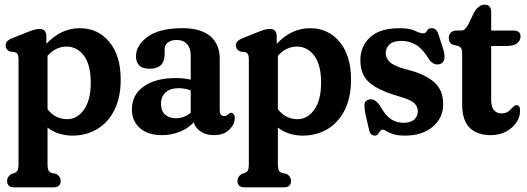

<svg xmlns="http://www.w3.org/2000/svg" viewBox="-20 -570 2260 824"><path d="M179 -414V-382Q209 -414 244.8 -431.5Q280.5 -449 322.5 -449Q400.5 -449 449.2 -390Q498 -331 498 -229.5Q498 -151.5 471 -97.8Q444 -44 397 -16Q350 12 290.5 12Q229.5 12 184 -22.5V133.5Q184 152.5 187.8 160.5Q191.5 168.5 201 172L222 176.5Q240.5 188 240.5 206Q240.5 234 210 234H41Q10.5 234 10.5 206Q10.5 188.5 29 176.5L42.5 172Q52 168.5 55.8 160.5Q59.5 152.5 59.5 133.5V-313.5Q59.5 -330 55.8 -336.8Q52 -343.5 42.5 -346.5L23 -348.5Q4 -357 4 -374.5Q4 -384.5 10.2 -392Q16.5 -399.5 32.5 -406L97.5 -432Q117 -440 129 -443Q141 -446 149.5 -446Q179 -446 179 -414ZM266 -370Q218.5 -370 184 -330.5V-101Q202 -78.5 223.2 -68.5Q244.5 -58.5 268 -58.5Q311.5 -58.5 340.5 -99.5Q369.5 -140.5 369.5 -215.5Q369.5 -291.5 340.2 -330.8Q311 -370 266 -370Z M546 -100.5Q546 -163 596.8 -199Q647.5 -235 735.5 -235Q769 -235 798.5 -228V-332Q798.5 -364 782.5 -381.2Q766.5 -398.5 739 -398.5Q714.5 -398.5 700.5 -387.5Q686.5 -376.5 686.5 -359V-336.5Q686.5 -275 621.5 -275Q591 -275 577.2 -289.5Q563.5 -304 563.5 -328.5Q563.5 -375.5 613.8 -412.2Q664 -449 762.5 -449Q842.5 -449 882.8 -414.5Q923 -380 923 -319V-96Q923 -86 927.5 -79Q932 -72 942.5 -72Q953 -72 960 -80.5Q966 -86 971.5 -86Q979 -86 983.2 -79.5Q987.5 -73 987.5 -63Q987.5 -36 963.5 -13Q939.5 10 898 10Q865 10 841.8 -5Q818.5 -20 811.5 -45Q787.5 -19 751.8 -4.5Q716 10 674.5 10Q615 10 580.5 -20.2Q546 -50.5 546 -100.5ZM671 -124.5Q671 -93.5 688.8 -78Q706.5 -62.5 734.5 -62.5Q770.5 -62.5 798.5 -86V-182Q773.5 -191.5 746 -191.5Q711.5 -191.5 691.2 -173.8Q671 -156 671 -124.5Z M1167.5 -414V-382Q1197.5 -414 1233.2 -431.5Q1269 -449 1311 -449Q1389 -449 1437.8 -390Q1486.5 -331 1486.5 -229.5Q1486.5 -151.5 1459.5 -97.8Q1432.5 -44 1385.5 -16Q1338.5 12 1279 12Q1218 12 1172.5 -22.5V133.5Q1172.5 152.5 1176.2 160.5Q1180 168.5 1189.5 172L1210.5 176.5Q1229 188 1229 206Q1229 234 1198.5 234H1029.5Q999 234 999 206Q999 188.5 1017.5 176.5L1031 172Q1040.5 168.5 1044.2 160.5Q1048 152.5 1048 133.5V-313.5Q1048 -330 1044.2 -336.8Q1040.5 -343.5 1031 -346.5L1011.5 -348.5Q992.5 -357 992.5 -374.5Q992.5 -384.5 998.8 -392Q1005 -399.5 1021 -406L1086 -432Q1105.5 -440 1117.5 -443Q1129.5 -446 1138 -446Q1167.5 -446 1167.5 -414ZM1254.5 -370Q1207 -370 1172.5 -330.5V-101Q1190.5 -78.5 1211.8 -68.5Q1233 -58.5 1256.5 -58.5Q1300 -58.5 1329 -99.5Q1358 -140.5 1358 -215.5Q1358 -291.5 1328.8 -330.8Q1299.5 -370 1254.5 -370Z M1712.5 -43Q1742 -43 1757.5 -57Q1773 -71 1773 -92Q1773 -112.5 1758.2 -127Q1743.5 -141.5 1698.5 -154.5Q1632 -173.5 1594.5 -195Q1557 -216.5 1541.8 -244.8Q1526.5 -273 1526.5 -312Q1526.5 -371.5 1568.5 -410.2Q1610.5 -449 1695 -449Q1738 -449 1760.5 -438Q1783 -427 1796.5 -427Q1807 -427 1812.5 -438Q1818 -449 1833 -449Q1843 -449 1850.5 -442.5Q1858 -436 1863.5 -417L1883 -356.5Q1896.5 -307 1871.5 -296.5Q1842 -284.5 1819.5 -318Q1794 -360.5 1765.5 -377.5Q1737 -394.5 1703 -394.5Q1667.5 -394.5 1651.5 -379.2Q1635.5 -364 1635.5 -342.5Q1635.5 -319.5 1654.2 -302.5Q1673 -285.5 1726.5 -271.5Q1804.5 -252 1843.2 -217.5Q1882 -183 1882 -124Q1882 -63.5 1837 -25.8Q1792 12 1718 12Q1685.5 12 1666.8 5.5Q1648 -1 1638.5 -7.2Q1629 -13.5 1623 -13.5Q1615.5 -13.5 1611.5 -7.2Q1607.5 -1 1602.5 5.5Q1597.5 12 1588 12Q1568 12 1563 -16.5L1547.5 -84.5Q1542.5 -111 1544.8 -124.8Q1547 -138.5 1562 -142.5Q1589 -150 1612 -114.5Q1633.5 -75.5 1657 -59.2Q1680.5 -43 1712.5 -43Z M1945 -373 1925.5 -377.5Q1913 -382 1909.5 -390Q1906 -398 1906 -408.5Q1906 -421.5 1915.2 -430.2Q1924.5 -439 1939 -439H1960Q1968 -439 1974.2 -444.2Q1980.5 -449.5 1989.5 -465L2016 -519.5Q2036 -550 2060 -550Q2088 -550 2088 -517V-439H2183Q2214 -439 2214 -414Q2214 -396 2199.2 -384.2Q2184.5 -372.5 2151 -372.5H2088V-142Q2088 -83.5 2133 -83.5Q2151.5 -83.5 2162.5 -92.5Q2173.5 -101.5 2181.2 -110.2Q2189 -119 2197.5 -119Q2212 -119 2212 -94Q2212 -67.5 2195.8 -43.8Q2179.5 -20 2151.2 -5Q2123 10 2087 10Q2027 10 1995.2 -22Q1963.5 -54 1963.5 -121.5V-338Q1963.5 -353 1960.5 -360.8Q1957.5 -368.5 1945 -373Z"/></svg>

Font: Fraunces 144pt SuperSoft SemiBold
Style: Regular
Weight: 600
Version: Version 1.000;[b76b70a41]